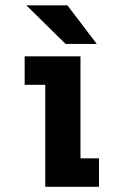

<svg xmlns="http://www.w3.org/2000/svg" viewBox="-20 -716 490 736"><path d="M351 -547.5H231.5L81 -695.5H238.5ZM288.5 -109H359.5V0H153.5V-391H74.5V-500H288.5Z"/></svg>

Font: League Mono Condensed
Style: Bold
Weight: 700
Width: 1
Designer: Tyler Finck
Foundry: The League of Moveable Type / Tyler Finck
Version: Version 2.210